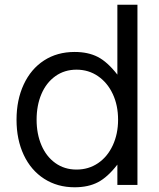

<svg xmlns="http://www.w3.org/2000/svg" viewBox="-20 -783 674 813"><path d="M50 -276Q50 -360 80.5 -425.5Q111 -491 166.5 -527Q222 -563 296 -563Q353 -563 394 -542Q435 -521 477 -467V-763H562V0H477V-86Q436 -33 395 -11.5Q354 10 296 10Q223 10 167 -26Q111 -62 80.5 -127Q50 -192 50 -276ZM480 -276Q480 -337 457.5 -385Q435 -433 395 -460.5Q355 -488 304 -488Q253 -488 214.5 -460.5Q176 -433 155.5 -385Q135 -337 135 -276Q135 -216 155.5 -168Q176 -120 214.5 -92.5Q253 -65 304 -65Q355 -65 395 -92Q435 -119 457.5 -167.5Q480 -216 480 -276Z"/></svg>

Font: Open Sauce One
Style: Regular
Weight: 400
Designer: Alfredo Marco Pradil
Foundry: Creative Sauce Fz LLC
Version: Version 1.477